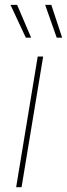

<svg xmlns="http://www.w3.org/2000/svg" viewBox="-20 -775 277 795"><path d="M46.9 0 136.2 -541H158.7L69.3 0ZM214.8 -619.1 167 -754.9H192.4L237.3 -619.1ZM86.9 -619.1 23.4 -754.9H50.8L108.9 -619.1Z"/></svg>

Font: Inter 17pt Thin
Style: Italic
Weight: 250
Italic angle: -9.3988°
Version: Version 4.001;git-66647c0bb